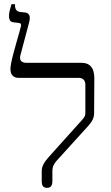

<svg xmlns="http://www.w3.org/2000/svg" viewBox="-20 -893 534 920"><path d="M205 7Q192 7 186 -0.5Q180 -8 180 -26V-72Q180 -90 188 -105.5Q196 -121 213 -140L372 -317Q382 -328 385.5 -335Q389 -342 389 -352V-486Q389 -503 380.5 -511.5Q372 -520 356 -520H68Q51 -520 40.5 -530.5Q30 -541 30 -563Q30 -573 34 -593.5Q38 -614 45 -639.5Q52 -665 59 -690.5Q66 -716 72 -736Q78 -756 80 -766Q82 -774 80 -778Q78 -782 71 -783L45 -786Q31 -788 27 -796.5Q23 -805 23 -817Q23 -830 28 -848Q33 -866 35 -873H52V-866Q52 -854 57.5 -846Q63 -838 74 -836L101 -833Q116 -831 121 -818.5Q126 -806 117 -776L78 -629Q73 -610 81 -601Q89 -592 107 -592H368Q396 -592 409.5 -580.5Q423 -569 427.5 -552.5Q432 -536 432 -519L431 -351Q431 -336 425 -322Q419 -308 404 -291L248 -119Q239 -107 235 -97.5Q231 -88 231 -73V-26Q231 -9 225 -1Q219 7 205 7Z"/></svg>

Font: Noto Serif Hebrew Light
Style: Regular
Weight: 300
Version: Version 2.003